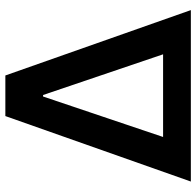

<svg xmlns="http://www.w3.org/2000/svg" viewBox="-28 -740 768 753"><g transform="rotate(-90 356.5 -364.0)"><path d="M20.5 0 277.3 -727.5H436.5L692.9 0ZM195.3 -108.9H519.5L359.9 -579.6H354Z"/></g></svg>

Font: Inter 18pt SemiBold
Style: Regular
Weight: 600
Designer: Rasmus Andersson
Foundry: rsms
Version: Version 4.001;git-66647c0bb